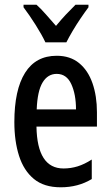

<svg xmlns="http://www.w3.org/2000/svg" viewBox="-20 -786 470 816"><path d="M221 -549Q278 -549 316 -518Q354 -487 373 -432.5Q392 -378 392 -309V-248H135Q138 -70 250 -70Q281 -70 310 -79Q339 -88 370 -108V-25Q312 10 238 10Q167 10 124 -25.5Q81 -61 61 -123.5Q41 -186 41 -267Q41 -404 86.5 -476.5Q132 -549 221 -549ZM221 -472Q183 -472 161 -435.5Q139 -399 136 -321H303Q303 -385 283 -428.5Q263 -472 221 -472ZM173 -606Q158 -638 131.5 -680Q105 -722 80 -755V-766H135Q153 -750 174.5 -725.5Q196 -701 218 -676Q242 -705 259.5 -723.5Q277 -742 301 -766H356V-755Q341 -735 323 -708.5Q305 -682 289 -655Q273 -628 262 -606Z"/></svg>

Font: Noto Sans Lao UI ExtCond Med
Style: Regular
Weight: 500
Width: 2
Designer: Monotype Design Team
Foundry: Monotype Imaging Inc.
Version: Version 2.000; ttfautohint (v1.8.4.7-5d5b)